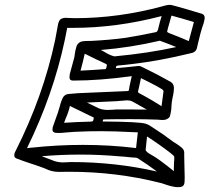

<svg xmlns="http://www.w3.org/2000/svg" viewBox="-20 -758 875 802"><path d="M532.2 -334.5Q522.9 -338.9 510.7 -338.9Q497.6 -338.4 484.4 -336.9L467.8 -335.4Q405.8 -333 343.3 -329.6Q369.1 -317.4 394.5 -304.7Q410.6 -298.8 430.7 -298.8Q439.5 -298.8 449.2 -299.6Q459 -300.3 467.8 -300.8H509.8Q551.8 -300.8 593.3 -300.3Q563.5 -317.4 533.2 -334V-333.5ZM707 -42.5Q706.1 -43.9 706.1 -53.2Q706.1 -63 707 -80.1L708 -96.2V-99.1Q708 -101.6 707.5 -104.2Q707 -106.9 692.4 -118.7Q645 -155.3 594.2 -188L588.4 -132.3Q588.4 -123.5 616.2 -108.9Q641.6 -95.2 707 -42.5ZM635.7 -41.5Q597.2 -70.3 555.7 -96.7Q550.8 -100.1 536.1 -100.1Q531.2 -100.1 527.8 -100.6Q493.2 -104.5 485.4 -104.5Q397.9 -112.3 316.9 -112.3Q236.3 -112.3 154.3 -105.5Q181.2 -95.7 208 -85Q225.1 -79.6 244.1 -79.6Q252 -79.6 260.3 -80.3Q268.6 -81.1 277.3 -81.1Q462.4 -81.1 635.7 -41.5ZM92.8 -139.2 113.8 -141.6 110.8 -141.1Q219.7 -152.8 326.2 -152.8Q438.5 -152.8 548.3 -139.6Q551.8 -173.8 555.7 -205.1L533.2 -206.1Q459.5 -210 404.3 -210L350.6 -209.5Q278.8 -207.5 255.4 -204.6Q240.2 -202.6 226.1 -202.6Q218.8 -202.6 211.9 -203.1Q199.2 -205.6 199.2 -215.8V-217.3L200.2 -226.1Q202.1 -233.4 205.1 -240.7Q226.1 -297.4 229.7 -313.7Q233.4 -330.1 240.7 -346.4Q248 -362.8 264.2 -365.2Q306.6 -369.6 348.6 -370.6Q371.6 -371.1 498.5 -377Q507.8 -377.9 516.6 -377.9Q517.6 -377.9 520 -390.1Q521 -394.5 521 -397.9L530.3 -439.9Q396 -421.4 285.6 -421.4Q270.5 -421.4 270.5 -433.1V-437Q270.5 -443.8 272 -450.7L273.9 -457.5Q282.2 -487.8 290.5 -518.6Q291.5 -524.4 292.5 -532.2Q293.5 -540 294.9 -546.9Q296.4 -554.2 299.6 -564.5Q302.7 -574.7 314 -582Q322.8 -586.9 346.2 -586.9H357.4Q442.9 -591.3 504.9 -600.1Q561 -608.9 632.3 -624Q638.2 -626 641.6 -640.1L642.1 -643.1Q646.5 -663.1 655.3 -690.9Q467.3 -641.6 284.7 -641.6H260.7Q256.3 -617.2 251 -592.3Q202.1 -361.8 92.8 -139.2ZM426.3 -489.3Q379.9 -510.3 334 -533.7Q326.2 -498 316.4 -462.9Q373.5 -465.8 411.6 -468.8H416.5Q419.4 -468.8 421.1 -469.7Q422.9 -470.7 424.3 -475.6L427.2 -488.8Q426.8 -486.8 426.3 -486.3H425.3Q424.8 -486.8 425 -487.5Q425.3 -488.3 425.3 -488.8ZM458 -522.5Q601.6 -536.1 716.3 -561.5Q682.6 -575.2 647.5 -587.9Q523.9 -559.1 401.4 -549.3Q409.7 -545.4 418.5 -540Q438 -527.3 458 -522.5ZM768.6 -586.4Q777.8 -621.6 790 -666Q743.2 -680.2 696.3 -692.9Q688.5 -667 681.6 -640.6L679.2 -630.9Q678.7 -628.9 678.2 -626V-625.5Q678.2 -623 689 -618.7Q724.1 -605.5 768.6 -586.4ZM372.1 -266.6Q322.3 -291.5 272 -315.4Q266.6 -290.5 254.9 -264.2L247.6 -245.1Q296.9 -248.5 357.9 -250Q365.7 -250 367.7 -252Q369.6 -253.9 370.1 -257.8L371.6 -264.2V-265.6ZM654.8 -314.5Q657.7 -340.3 661.6 -366.2Q663.1 -373 663.1 -377Q662.6 -382.3 652.8 -387.7Q644.5 -392.1 636.7 -397Q596.7 -418.5 568.8 -431.6L558.6 -384.3L557.1 -379.4Q556.6 -377 556.6 -373.5Q556.6 -370.1 580.6 -358.4Q618.7 -337.4 654.8 -314.5ZM723.1 23.9Q702.1 23.9 661.1 9.3Q653.3 6.3 649.4 5.9Q466.8 -40.5 269.5 -40.5L224.1 -40Q195.3 -40.5 171.4 -52.7L160.2 -57.1Q132.3 -67.4 104.2 -76.4Q76.2 -85.4 48.8 -96.2Q39.6 -99.6 39.6 -109.4Q39.6 -111.8 40 -114.7Q41.5 -121.6 45.4 -127.9Q160.2 -355.5 210 -589.4Q216.8 -623.5 222.7 -657.7Q223.6 -662.6 226.6 -668.9Q231.9 -682.6 253.4 -683.6Q261.2 -683.6 268.3 -682.9Q275.4 -682.1 293 -682.1Q475.1 -682.1 659.2 -731.9L664.1 -733.4Q679.2 -737.8 689 -737.8Q694.3 -737.8 700.9 -735.8Q707.5 -733.9 715.8 -731.9Q762.2 -719.2 824.2 -700.2Q835 -695.8 835 -683.1Q835 -680.7 834.5 -678.2L833 -670.9Q830.6 -658.2 825.2 -645.5Q818.8 -626.5 807.1 -577.1L802.2 -555.7Q796.9 -538.6 774.9 -535.2Q644 -503.4 533.2 -490.7Q502.9 -486.8 473.6 -484.4Q466.3 -483.4 465.8 -481.7Q465.3 -480 463.9 -473.1Q510.7 -477.1 557.6 -482.4H559.6Q566.9 -482.4 578.1 -476.1Q581.1 -474.1 584 -473.1Q637.7 -447.3 693.8 -415.5Q706.5 -406.7 706.5 -391.1V-388.7Q706.1 -374.5 703.1 -359.9L701.2 -351.6Q696.8 -330.6 696.3 -316.9Q696.3 -301.3 692.9 -285.6Q692.4 -283.7 690.2 -273.9Q688 -264.2 671.9 -258.3Q665 -256.8 657.7 -256.8Q651.9 -256.8 646.2 -257.6Q640.6 -258.3 635.7 -258.3Q584.5 -260.3 526.4 -260.3Q450.2 -260.3 418.5 -259.3Q411.1 -259.3 410.6 -258.1Q410.2 -256.8 408.7 -250.5Q562.5 -249.5 588.9 -241.2Q599.6 -237.8 611.8 -229.5Q661.1 -198.2 704.1 -165.5Q709 -162.1 715.8 -158.2Q727.5 -150.9 738.3 -141.8Q749 -132.8 749.5 -122.1V-106.4Q749.5 -82.5 750.5 -59.1Q751.5 -33.2 751.5 -16.6Q751.5 -5.9 751 1Q750.5 5.9 750 8.3Q747.6 20.5 734.9 22.9Q729.5 23.9 723.1 23.9Z"/></svg>

Font: Third Street
Style: Regular
Weight: 400
Designer: GGBotNet
Foundry: GGBotNet
Version: 0.90